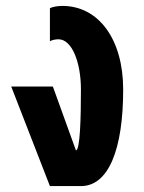

<svg xmlns="http://www.w3.org/2000/svg" viewBox="-20 -621 487 650"><path d="M149 9H254C347 9 397 -114 397 -318C397 -488 314 -601 191 -601C176 -601 157 -598 149 -593V-481C155 -486 170 -488 178 -488C224 -488 254 -409 254 -318C254 -219 251 -112 237 -112L159 -328H18Z"/></svg>

Font: Vanilla Cream Black
Style: Regular
Weight: 900
Designer: Jeremy Tribby, Jinavaṁso
Foundry: Tribby Type
Version: Version 1.422;Glyphs 3.1.2 (3151)